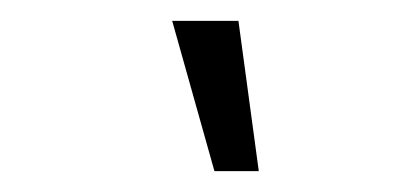

<svg xmlns="http://www.w3.org/2000/svg" viewBox="-20 -719 400 184"><path d="M145 -699H208.5L228 -555H185.5Z"/></svg>

Font: Urbanist Light
Style: Italic
Weight: 300
Italic angle: -8°
Designer: Corey Hu
Foundry: Corey Hu
Version: Version 1.330; ttfautohint (v1.8.4.7-5d5b)